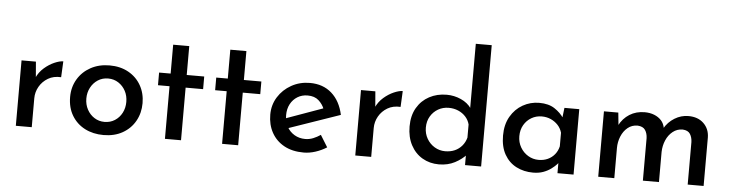

<svg xmlns="http://www.w3.org/2000/svg" viewBox="-47 -996 4658 1225"><g transform="rotate(5 2281.5 -383.5)"><path d="M171 -419 181 -299 176 -315Q193 -353 224 -380Q255 -407 288.5 -421.5Q322 -436 345 -436L340 -334Q292 -337 256.5 -316Q221 -295 201 -260Q181 -225 181 -185V0H79V-419Z M408 -214Q408 -277 438 -327.5Q468 -378 521 -407Q574 -436 642 -436Q711 -436 763 -407Q815 -378 843.5 -327.5Q872 -277 872 -214Q872 -151 843.5 -100Q815 -49 763 -19.5Q711 10 641 10Q574 10 521.5 -17Q469 -44 438.5 -94.5Q408 -145 408 -214ZM512 -213Q512 -174 529 -142.5Q546 -111 575 -92.5Q604 -74 640 -74Q677 -74 706 -92.5Q735 -111 751.5 -142.5Q768 -174 768 -213Q768 -252 751.5 -283Q735 -314 706 -333Q677 -352 640 -352Q603 -352 574 -333Q545 -314 528.5 -282.5Q512 -251 512 -213Z M1034 -603H1137V-418H1249V-337H1137V0H1034V-337H960V-418H1034Z M1400 -603H1503V-418H1615V-337H1503V0H1400V-337H1326V-418H1400Z M1923 10Q1850 10 1798 -18.5Q1746 -47 1718 -97.5Q1690 -148 1690 -213Q1690 -275 1721.5 -325.5Q1753 -376 1806.5 -406Q1860 -436 1925 -436Q2009 -436 2064.5 -387Q2120 -338 2139 -250L1798 -132L1774 -192L2047 -290L2026 -277Q2014 -308 1988 -331.5Q1962 -355 1917 -355Q1881 -355 1852.5 -337.5Q1824 -320 1807.5 -289.5Q1791 -259 1791 -218Q1791 -176 1808.5 -144.5Q1826 -113 1856.5 -95Q1887 -77 1925 -77Q1952 -77 1976.5 -87Q2001 -97 2023 -112L2070 -36Q2037 -15 1998.5 -2.5Q1960 10 1923 10Z M2345 -419 2355 -299 2350 -315Q2367 -353 2398 -380Q2429 -407 2462.5 -421.5Q2496 -436 2519 -436L2514 -334Q2466 -337 2430.5 -316Q2395 -295 2375 -260Q2355 -225 2355 -185V0H2253V-419Z M2789 10Q2730 10 2683 -17.5Q2636 -45 2609 -96Q2582 -147 2582 -215Q2582 -285 2611 -334.5Q2640 -384 2689.5 -410.5Q2739 -437 2801 -437Q2849 -437 2892.5 -417.5Q2936 -398 2960 -363L2957 -328V-777H3059V0H2956V-99L2967 -72Q2936 -37 2891 -13.5Q2846 10 2789 10ZM2821 -77Q2856 -77 2883 -89Q2910 -101 2929 -123.5Q2948 -146 2956 -176V-260Q2949 -288 2929.5 -309.5Q2910 -331 2882 -343Q2854 -355 2821 -355Q2784 -355 2753.5 -337.5Q2723 -320 2704.5 -289Q2686 -258 2686 -217Q2686 -178 2704.5 -146Q2723 -114 2754 -95.5Q2785 -77 2821 -77Z M3392 10Q3333 10 3285 -14.5Q3237 -39 3209 -88Q3181 -137 3181 -209Q3181 -280 3210.5 -331Q3240 -382 3288.5 -409.5Q3337 -437 3394 -437Q3454 -437 3492.5 -411.5Q3531 -386 3553 -352L3546 -336L3556 -419H3651V0H3548V-105L3559 -80Q3555 -72 3542 -57.5Q3529 -43 3507.5 -27Q3486 -11 3457.5 -0.5Q3429 10 3392 10ZM3420 -74Q3453 -74 3479 -86Q3505 -98 3523 -120Q3541 -142 3548 -172V-259Q3540 -287 3521 -307.5Q3502 -328 3475.5 -340Q3449 -352 3417 -352Q3381 -352 3351 -334.5Q3321 -317 3303 -286Q3285 -255 3285 -214Q3285 -175 3303.5 -143Q3322 -111 3353 -92.5Q3384 -74 3420 -74Z M3901 -419 3910 -329 3906 -336Q3930 -383 3972 -409.5Q4014 -436 4069 -436Q4103 -436 4130.5 -425Q4158 -414 4176 -394Q4194 -374 4199 -344L4194 -341Q4219 -385 4260.5 -410.5Q4302 -436 4349 -436Q4410 -436 4446.5 -401Q4483 -366 4484 -311V0H4382V-272Q4381 -303 4367.5 -324Q4354 -345 4320 -347Q4284 -347 4256.5 -325Q4229 -303 4214 -268Q4199 -233 4198 -193V0H4095V-272Q4094 -303 4080 -324Q4066 -345 4031 -347Q3995 -347 3968 -325Q3941 -303 3926.5 -267.5Q3912 -232 3912 -193V0H3809V-419Z"/></g></svg>

Font: Josefin Sans Thin Medium
Style: Regular
Weight: 500
Version: Version 2.000